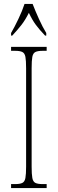

<svg xmlns="http://www.w3.org/2000/svg" viewBox="-20 -951 293 971"><path d="M36 0V-20H56Q81 -20 93 -26Q105 -32 108.5 -51Q112 -70 112 -108V-606Q112 -645 108.5 -663.5Q105 -682 93 -688Q81 -694 56 -694H36V-714H216V-694H196Q171 -694 159 -688Q147 -682 143.5 -663.5Q140 -645 140 -606V-108Q140 -70 143.5 -51Q147 -32 159 -26Q171 -20 196 -20H216V0ZM36 -784Q53 -813 73 -855Q93 -897 104 -931H145Q158 -897 177 -855Q196 -813 214 -784V-771H208Q180 -800 161.5 -825Q143 -850 126 -886Q108 -850 88.5 -825Q69 -800 42 -771H36Z"/></svg>

Font: Noto Serif Ethiopic ExtraCondensed Thin
Style: Regular
Weight: 100
Width: 2
Designer: Monotype Design Team
Foundry: Monotype Imaging Inc.
Version: Version 2.102; ttfautohint (v1.8.4.7-5d5b)